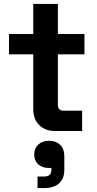

<svg xmlns="http://www.w3.org/2000/svg" viewBox="-20 -670 496 982"><path d="M260 0Q211 0 180.5 -30.5Q150 -61 150 -112V-392H26V-496H150V-650H276V-496H412V-392H276V-134Q276 -104 304 -104H400V0ZM172 292V233H202Q225 233 234 224Q243 215 243 195V189H230Q195 189 175 170Q155 151 155 120Q155 88 176 69Q197 50 231 50Q266 50 287.5 70.5Q309 91 309 130V198Q309 243 282.5 267.5Q256 292 205 292Z"/></svg>

Font: Space Grotesk
Style: Bold
Weight: 700
Designer: Florian Karsten
Foundry: Florian Karsten
Version: Version 2.000